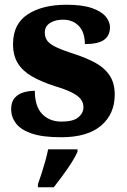

<svg xmlns="http://www.w3.org/2000/svg" viewBox="-20 -569 536 810"><path d="M238 10Q159 10 113 -6Q67 -22 47 -49Q27 -76 27 -108Q27 -139 42 -156Q57 -173 80 -179.5Q103 -186 127 -186Q127 -120 158 -88Q189 -56 239 -56Q289 -56 310.5 -74Q332 -92 332 -117Q332 -137 319.5 -152Q307 -167 280.5 -180Q254 -193 210 -206Q152 -225 113.5 -247.5Q75 -270 55 -302.5Q35 -335 35 -383Q35 -468 97 -508.5Q159 -549 261 -549Q327 -549 367.5 -535Q408 -521 426 -499Q444 -477 444 -454Q444 -419 419 -401Q394 -383 338 -383Q338 -433 312.5 -459.5Q287 -486 245 -486Q213 -486 191 -472Q169 -458 169 -431Q169 -411 180 -396.5Q191 -382 219 -369Q247 -356 297 -340Q346 -324 384 -303Q422 -282 443 -250Q464 -218 464 -170Q464 -88 406.5 -39Q349 10 238 10ZM140 208Q147 189 155.5 162.5Q164 136 171.5 109Q179 82 183 61H307V71Q298 92 281 118.5Q264 145 244 172Q224 199 207 221H140Z"/></svg>

Font: Noto Serif Gujarati ExtraBold
Style: Regular
Weight: 800
Version: Version 2.102